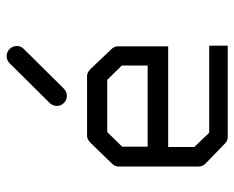

<svg xmlns="http://www.w3.org/2000/svg" viewBox="-84 -675 708 580"><g transform="rotate(-90 270.0 -385.0)"><path d="M116 -231V-152L159 -107H422V-51H147Q135 -51 127 -59L65 -119Q57 -127 57 -140V-382Q57 -392 67 -402L128 -465Q139 -476 150 -476H331Q341 -476 352 -465L411 -403Q420 -394 420 -383V-231ZM117 -293H362V-371L319 -415H161L117 -370ZM240 -567Q240 -580 249 -589L369 -710Q378 -719 390 -719Q403 -719 412 -710Q421 -701 421 -688Q421 -676 412 -667L292 -546Q283 -537 270 -537Q258 -537 249 -546Q240 -555 240 -567Z"/></g></svg>

Font: 3270 Nerd Font
Style: Regular
Weight: 400
Monospace: yes
Version: Version 3.0.1;Nerd Fonts 3.3.0